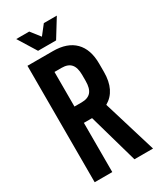

<svg xmlns="http://www.w3.org/2000/svg" viewBox="-212 -925 842 1000"><g transform="rotate(-30 209.0 -425.0)"><path d="M242.2 -740.2H133.8L65.9 -850.1H144L188 -793.9L231.9 -850.1H310.1ZM286.1 0 202.1 -295.9H152.8V0H46.9V-700.2H200.2Q285.6 -700.2 330.8 -654.8Q376 -609.4 376 -522.9V-473.1Q376 -361.8 300.8 -318.8L397.9 0ZM152.8 -602.1V-394H195.8Q233.9 -394 252 -414.8Q270 -435.5 270 -480V-516.1Q270 -560.5 252 -581.3Q233.9 -602.1 195.8 -602.1Z"/></g></svg>

Font: BaseOne
Style: Regular
Weight: 400
Designer: Domenico Catapano
Foundry: Design by Basse
Version: Version 1.000;PS 001.001;hotconv 1.0.56